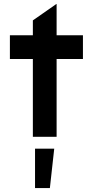

<svg xmlns="http://www.w3.org/2000/svg" viewBox="-20 -691 462 970"><path d="M146 0H266V-393H399V-513H266V-670L265 -671L146 -588V-513H30V-393H146ZM157 259H232L254 60H157Z"/></svg>

Font: Lineal
Style: Bold
Weight: 700
Designer: Created by Frank Adebiaye with contributions from Anton Moglia & Ariel Martín Pérez
Created by Frank ADEBIAYE with FontF
Foundry: Velvetyne Type Foundry
Version: Version 2.000;Glyphs 3.2 (3227)